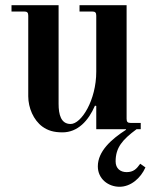

<svg xmlns="http://www.w3.org/2000/svg" viewBox="-20 -494 590 734"><path d="M24 -450H72C84 -450 88 -446 88 -434V-126C88 -82 108 -35 142 -10C163 5 185 12 219 12C277 12 318 -32 343 -90L348 -89V0H461L462 2C406 38 354 84 354 142C354 190 394 220 437 220C480 220 518 187 536 146L516 132C502 152 490 164 464 164C440 164 422 150 422 123C422 70 448 40 502 0H518V-24H480C468 -24 464 -28 464 -40V-474H284V-450H332C344 -450 348 -446 348 -434V-220C348 -111 291 -20 250 -20C213 -20 204 -56 204 -97V-474H24Z"/></svg>

Font: Old Standard
Style: Bold
Weight: 700
Designer: Alexey Kryukov <alexios@thessalonica.org.ru>
Version: Version 2.0.2